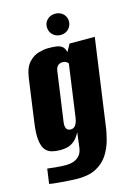

<svg xmlns="http://www.w3.org/2000/svg" viewBox="-117 -708 623 890"><g transform="rotate(-15 194.5 -263.0)"><path d="M143 120Q127 120 105.5 118.5Q84 117 63 115.5Q42 114 26.5 112Q11 110 8 109L18 38Q32 40 59 42.5Q86 45 104 45Q116 45 129 43Q142 41 154 34.5Q166 28 175 16Q184 4 187 -17L196 -89Q191 -79 181 -65Q171 -51 152 -40Q133 -29 98 -29Q77 -29 58.5 -34Q40 -39 28 -54Q16 -69 12 -100.5Q8 -132 16 -187L44 -389Q51 -439 73 -462.5Q95 -486 121 -493Q147 -500 166 -500Q187 -500 204 -498Q221 -496 232.5 -487.5Q244 -479 248 -459L268 -495H389L332 -87Q328 -53 318 -16.5Q308 20 288 51Q268 82 233 101Q198 120 143 120ZM170 -109Q181 -109 188 -114.5Q195 -120 199.5 -131Q204 -142 206 -156L241 -407Q239 -410 236 -412.5Q233 -415 228 -417.5Q223 -420 213 -420Q200 -420 190.5 -411Q181 -402 179 -378L147 -150Q145 -137 147 -129Q149 -121 152 -117Q155 -113 160 -111Q165 -109 170 -109ZM239 -544Q216 -544 201 -559Q186 -574 186 -596Q186 -617 201 -631.5Q216 -646 239 -646Q262 -646 277 -631.5Q292 -617 292 -596Q292 -574 277 -559Q262 -544 239 -544Z"/></g></svg>

Font: Alumni Sans ExtraBold
Style: Italic
Weight: 800
Italic angle: -8°
Designer: Robert E. Leuschke
Foundry: Robert E. Leuschke
Version: Version 1.016